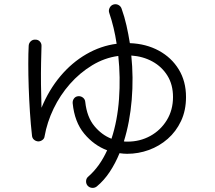

<svg xmlns="http://www.w3.org/2000/svg" viewBox="-20 -832 1040 930"><path d="M449 71Q439 79 426 78Q413 77 404 67Q396 57 397 44Q398 31 408 23Q463 -25 499 -104Q435 -128 388 -184.5Q341 -241 332 -332Q331 -345 338.5 -355Q346 -365 359 -366Q372 -367 382 -359Q392 -351 393 -338Q401 -265 437 -221.5Q473 -178 520 -160Q549 -248 556.5 -353Q564 -458 553 -561Q486 -552 426 -515.5Q366 -479 318.5 -425Q271 -371 239.5 -305.5Q208 -240 196 -172Q195 -161 185.5 -154Q176 -147 165 -147Q153 -148 144.5 -155.5Q136 -163 135 -175Q129 -228 125 -289Q121 -350 119 -410Q117 -470 117 -522.5Q117 -575 119 -611Q120 -624 129.5 -632.5Q139 -641 152 -640Q165 -640 173.5 -630.5Q182 -621 181 -608Q180 -576 179 -528Q178 -480 178.5 -424Q179 -368 181 -310Q217 -397 272.5 -463Q328 -529 398 -569.5Q468 -610 545 -620Q533 -700 509 -770Q505 -782 511 -794Q517 -806 529 -810Q542 -814 553.5 -808Q565 -802 569 -790Q583 -751 592.5 -709Q602 -667 609 -623Q688 -620 749.5 -586.5Q811 -553 846 -495.5Q881 -438 881 -362Q881 -297 857 -246Q833 -195 792.5 -159.5Q752 -124 701 -105.5Q650 -87 596 -87Q579 -87 559 -90Q539 -41 511.5 0.5Q484 42 449 71ZM598 -146Q658 -146 708 -173.5Q758 -201 788 -250Q818 -299 818 -362Q818 -422 791 -465.5Q764 -509 718.5 -534Q673 -559 616 -563Q627 -457 618 -348.5Q609 -240 580 -147Q585 -146 589.5 -146Q594 -146 598 -146Z"/></svg>

Font: Zen Maru Gothic
Style: Regular
Weight: 400
Designer: Yoshimichi Ohira
Foundry: Positype
Version: Version 1.002